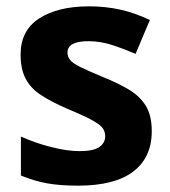

<svg xmlns="http://www.w3.org/2000/svg" viewBox="-20 -576 537 606"><path d="M459 -162Q459 -79 400.5 -34.5Q342 10 226 10Q169 10 128 2.5Q87 -5 46 -22V-145Q90 -125 141 -112Q192 -99 231 -99Q275 -99 293.5 -112Q312 -125 312 -146Q312 -160 304.5 -171Q297 -182 272 -196Q247 -210 194 -232Q143 -254 110 -275.5Q77 -297 61 -327.5Q45 -358 45 -404Q45 -480 104 -518Q163 -556 261 -556Q312 -556 358 -546Q404 -536 453 -513L408 -406Q368 -423 332 -434.5Q296 -446 259 -446Q226 -446 209.5 -437Q193 -428 193 -410Q193 -397 201.5 -386.5Q210 -376 234.5 -364Q259 -352 307 -332Q354 -313 388 -292.5Q422 -272 440.5 -241.5Q459 -211 459 -162Z"/></svg>

Font: Noto Sans New Tai Lue
Style: Regular
Weight: 400
Designer: Monotype Design Team
Foundry: Monotype Imaging Inc.
Version: Version 2.003